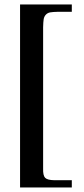

<svg xmlns="http://www.w3.org/2000/svg" viewBox="-20 -684 373 850"><path d="M297.9 -664.1V-631.8H236.8Q213.9 -631.3 202.1 -629.2Q190.4 -627 182.9 -618.9Q175.3 -610.8 173.3 -598.6Q171.4 -586.4 170.9 -563V62Q169.9 92.8 179.7 103Q189.5 113.3 220.2 113.8H297.9V146H68.8V-664.1Z"/></svg>

Font: Accordance
Style: Bold
Weight: 700
Version: Version 1.2 (build January 31, 2020) Miklal Software Solutio